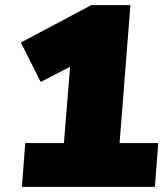

<svg xmlns="http://www.w3.org/2000/svg" viewBox="-20 -725 640 745"><path d="M594 -170 581 0H65L78 -170H228L252 -466L138 -407L61 -560L334 -705H486L444 -170Z"/></svg>

Font: Nunito Sans Heavy Heavy
Style: Italic
Weight: 400
Italic angle: -4.541°
Designer: Vernon Adams
Foundry: Vernon Adams
Version: Version 2.002